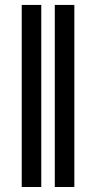

<svg xmlns="http://www.w3.org/2000/svg" viewBox="-20 -747 398 767"><path d="M144.9 -727.3H66.8V0H144.9ZM198.9 0H277V-727.3H198.9Z"/></svg>

Font: Magic Ui Pro
Style: Regular
Weight: 400
Designer: Stefan Endress, Andreas Faust
Version: Version 1.000;FEAKit 1.0